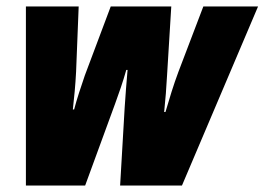

<svg xmlns="http://www.w3.org/2000/svg" viewBox="-20 -573 817 593"><path d="M60 0H243L336 -254C347 -284 360 -321 370 -357H374C371 -320 367 -276 365 -240L351 0H542L777 -553H608L531 -351C516 -311 503 -268 491 -227H487C491 -264 494 -304 496 -341L509 -553H322L242 -340C230 -305 217 -266 209 -235H205C209 -270 213 -311 215 -351L223 -553H60Z"/></svg>

Font: Noto Sans Condensed Black
Style: Italic
Weight: 900
Width: 3
Italic angle: -12°
Designer: Monotype Design Team
Foundry: Monotype Imaging Inc.
Version: Version 2.013